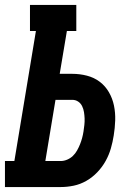

<svg xmlns="http://www.w3.org/2000/svg" viewBox="-35 -755 555 775"><path d="M-15 0V-105H23L110 -630H86V-735H273V-630H235L206 -457H257Q287 -457 316 -449.5Q345 -442 367.5 -425Q390 -408 404.5 -383Q419 -358 425 -329Q431 -300 430 -269Q429 -238 424 -208Q420 -182 412.5 -156Q405 -130 391.5 -105.5Q378 -81 358 -60Q338 -39 313.5 -25Q289 -11 262.5 -5.5Q236 0 210 0ZM148 -105H210Q223 -105 236 -110.5Q249 -116 259 -125.5Q269 -135 276 -147.5Q283 -160 288 -172.5Q293 -185 296.5 -198Q300 -211 302 -224Q304 -237 305.5 -250.5Q307 -264 306.5 -277Q306 -290 304 -302.5Q302 -315 296.5 -326.5Q291 -338 280.5 -345Q270 -352 257 -352H189Z"/></svg>

Font: Iosevka Slab Extrabold
Style: Italic
Weight: 800
Italic angle: -9°
Monospace: yes
Designer: Belleve Invis
Foundry: Belleve Invis
Version: Version 11.1.0; ttfautohint (v1.8.3)